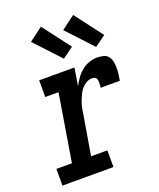

<svg xmlns="http://www.w3.org/2000/svg" viewBox="-143 -865 787 952"><g transform="rotate(-20 250.0 -388.5)"><path d="M20 0V-88H102L160 -442H90V-530H276L261 -436Q271 -456 284.5 -475Q298 -494 316 -508.5Q334 -523 355 -530.5Q376 -538 398 -538Q415 -538 431 -534Q447 -530 456.5 -517.5Q466 -505 469 -489.5Q472 -474 472 -457Q472 -440 470 -423.5Q468 -407 465 -391H363Q365 -397 365.5 -403.5Q366 -410 366 -417Q366 -424 365 -430Q364 -436 361 -441Q358 -446 351.5 -448Q345 -450 339 -450Q323 -450 308.5 -441.5Q294 -433 283.5 -420.5Q273 -408 266 -393Q259 -378 253.5 -363.5Q248 -349 244.5 -333.5Q241 -318 239 -302L203 -88H289V0ZM412 -589 287 -723 359 -777 470 -631ZM242 -589 117 -723 189 -777 300 -631Z"/></g></svg>

Font: Iosevka Slab Semibold Oblique
Style: Regular
Weight: 600
Italic angle: -9°
Monospace: yes
Designer: Belleve Invis
Foundry: Belleve Invis
Version: Version 11.1.1; ttfautohint (v1.8.3)